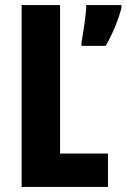

<svg xmlns="http://www.w3.org/2000/svg" viewBox="-20 -734 497 754"><path d="M65 0H404V-131H216V-714H65ZM457 -703V-714H319C318 -676 306 -599 300 -567V-554H395C420 -597 444 -652 457 -703Z"/></svg>

Font: Noto Sans Kannada ExtraCondensed ExtraBold
Style: Regular
Weight: 800
Width: 2
Designer: Jelle Bosma - Monotype Design Team
Foundry: Monotype Imaging Inc.
Version: Version 2.005